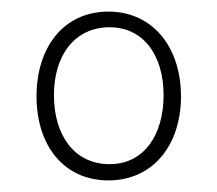

<svg xmlns="http://www.w3.org/2000/svg" viewBox="-20 -745 374 331"><path d="M167 -434C243 -434 292 -494 292 -579C292 -664 243 -725 167 -725C90 -725 43 -664 43 -579C43 -494 90 -434 167 -434ZM169 -462C108 -462 73 -512 73 -581C73 -650 109 -698 169 -698C227 -698 262 -650 262 -581C262 -512 228 -462 169 -462Z"/></svg>

Font: Noto Serif Devanagari Condensed ExtraLight
Style: Regular
Weight: 200
Width: 3
Designer: Universal Thirst, Indian Type Foundry and the Monotype Design Team
Foundry: Monotype Imaging Inc.
Version: Version 2.004